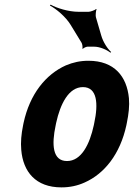

<svg xmlns="http://www.w3.org/2000/svg" viewBox="-20 -801 579 831"><path d="M82 -269 80 -259C72 -220 69 -185 72 -152C80 -58 134 10 246 10C282 10 315 3 346 -11C432 -49 500 -134 527 -259L529 -269C537 -308 541 -343 538 -376C529 -470 475 -538 363 -538C327 -538 296 -531 265 -518C178 -479 109 -394 82 -269ZM388 -269 386 -259C368 -176 332 -104 270 -104C207 -104 203 -175 221 -259L223 -269C241 -351 277 -424 339 -424C401 -424 406 -352 388 -269ZM418 -648 395 -727C393 -734 395 -755 398 -761L396 -762C391 -757 371 -750 364 -750H319C277 -750 225 -766 199 -781L196 -777C223 -763 265 -728 286 -693L333 -616C336 -611 339 -596 336 -591L339 -590C342 -594 354 -599 359 -599H387C413 -599 443 -585 458 -573L461 -576C446 -589 426 -619 418 -648Z"/></svg>

Font: Asimov
Style: EdgeExtremeIt
Weight: 500
Designer: Google
Version: Version 2.000980: 2014